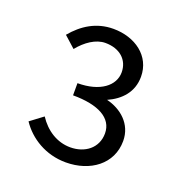

<svg xmlns="http://www.w3.org/2000/svg" viewBox="-92 -973 592 624"><g transform="rotate(20 204.0 -660.5)"><path d="M200 -430C284 -430 352 -479 352 -559C352 -618 307 -655 257 -667C302 -687 335 -722 335 -775C335 -847 273 -891 198 -891C139 -891 94 -862 59 -820L98 -785C123 -816 156 -839 189 -839C239 -839 271 -810 271 -767C271 -721 226 -685 148 -685V-643C236 -643 288 -615 288 -562C288 -511 247 -481 197 -481C151 -481 111 -507 85 -547L41 -514C73 -466 130 -430 200 -430Z"/></g></svg>

Font: Source Han Sans JP Normal
Style: Regular
Weight: 350
Designer: Ryoko NISHIZUKA 西塚涼子 (kana, bopomofo & ideographs); Paul D. Hunt (Latin, Greek & Cyrillic); Sandoll Communications 산돌커뮤니
Foundry: Adobe
Version: Version 2.002;hotconv 1.0.116;makeotfexe 2.5.65601